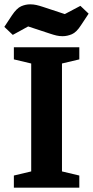

<svg xmlns="http://www.w3.org/2000/svg" viewBox="-29 -866 429 886"><path d="M35 0V-56L115 -75V-573L35 -592V-648H337V-592L257 -573V-75L337 -56V0ZM260 -699Q245 -699 232 -702Q219 -705 201 -711L101 -744L30 -705L-9 -742L26 -795Q48 -828 68.5 -837Q89 -846 110 -846Q125 -846 138.5 -843Q152 -840 170 -834L270 -801L342 -839L380 -803L345 -750Q324 -717 302.5 -708Q281 -699 260 -699Z"/></svg>

Font: Faustina Light
Style: Bold
Weight: 700
Version: Version 1.200